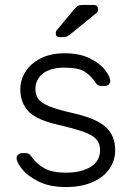

<svg xmlns="http://www.w3.org/2000/svg" viewBox="-20 -745 532 775"><path d="M62 -385Q62 -422 82.5 -455Q103 -488 143.5 -509Q184 -530 241 -530Q301 -530 342.5 -509.5Q384 -489 404.5 -462Q425 -435 425 -418Q425 -409 418.5 -403.5Q412 -398 403 -398H388Q374 -398 366 -411Q346 -441 320.5 -456.5Q295 -472 241 -472Q183 -472 153 -448Q123 -424 123 -385Q123 -361 135 -345Q147 -329 180 -315.5Q213 -302 276 -288Q369 -267 407 -232Q445 -197 445 -139Q445 -98 422 -64Q399 -30 354 -10Q309 10 246 10Q181 10 136.5 -12Q92 -34 69.5 -62Q47 -90 47 -107Q47 -116 54 -121.5Q61 -127 69 -127H84Q91 -127 95.5 -124.5Q100 -122 106 -114Q128 -83 159.5 -65.5Q191 -48 246 -48Q308 -48 346 -71.5Q384 -95 384 -139Q384 -166 368.5 -183Q353 -200 318.5 -212.5Q284 -225 216 -241Q127 -261 94.5 -296Q62 -331 62 -385ZM316 -725H357Q376 -725 376 -706Q376 -699 371 -694L262 -605Q254 -599 248 -597Q242 -595 231 -595H221Q205 -595 205 -611Q205 -619 210 -624L279 -707Q288 -718 295 -721.5Q302 -725 316 -725Z"/></svg>

Font: Rubik
Style: Regular
Weight: 300
Designer: Hubert & Fischer
Foundry: Hubert & Fischer
Version: Version 1.100